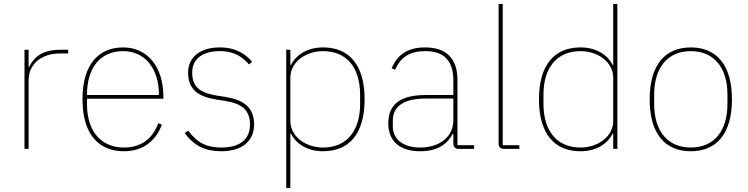

<svg xmlns="http://www.w3.org/2000/svg" viewBox="-20 -760 3816 980"><path d="M126 0V-349C126 -442 202 -487 284 -487H328V-506H287C194 -506 152 -466 129 -419H126V-506H105V0Z M613 12C710 12 776 -41 806 -124L788 -131C757 -49 698 -7 613 -7C493 -7 424 -93 424 -229V-256H814V-266C814 -421 731 -518 609 -518C479 -518 401 -426 401 -253C401 -78 481 12 613 12ZM609 -499C718 -499 791 -412 791 -279V-275H424V-277C424 -413 491 -499 609 -499Z M1110 12C1213 12 1277 -38 1277 -125C1277 -214 1220 -251 1132 -265L1088 -272C1002 -286 961 -315 961 -390C961 -461 1017 -499 1101 -499C1181 -499 1220 -466 1251 -431L1267 -445C1234 -482 1188 -518 1100 -518C1010 -518 940 -474 940 -389C940 -301 995 -266 1084 -252L1128 -245C1212 -232 1256 -200 1256 -124C1256 -49 1205 -7 1110 -7C1036 -7 987 -30 941 -93L923 -81C970 -15 1029 12 1110 12Z M1441 200H1462V-78H1465C1486 -34 1540 12 1629 12C1762 12 1841 -77 1841 -253C1841 -429 1762 -518 1629 -518C1540 -518 1486 -472 1465 -428H1462V-506H1441ZM1629 -7C1541 -7 1462 -62 1462 -143V-363C1462 -444 1541 -499 1629 -499C1750 -499 1818 -414 1818 -277V-229C1818 -92 1750 -7 1629 -7Z M2400 0V-19H2315V-352C2315 -459 2260 -518 2150 -518C2056 -518 2007 -477 1979 -412L1997 -404C2025 -470 2074 -499 2150 -499C2244 -499 2294 -453 2294 -349V-275H2152C2007 -275 1962 -214 1962 -130C1962 -39 2021 12 2125 12C2218 12 2266 -29 2291 -77H2294V-29C2294 -9 2303 0 2323 0ZM2125 -7C2043 -7 1985 -45 1985 -115V-145C1985 -212 2034 -257 2153 -257H2294V-148C2294 -54 2215 -7 2125 -7Z M2631 0V-19H2546V-740H2525V-29C2525 -9 2534 0 2554 0Z M3110 0H3131V-740H3110V-428H3107C3086 -472 3032 -518 2943 -518C2810 -518 2731 -429 2731 -253C2731 -77 2810 12 2943 12C3032 12 3086 -34 3107 -78H3110ZM2943 -7C2822 -7 2754 -92 2754 -229V-277C2754 -414 2822 -499 2943 -499C3031 -499 3110 -444 3110 -363V-143C3110 -62 3031 -7 2943 -7Z M3506 12C3638 12 3716 -78 3716 -253C3716 -428 3638 -518 3506 -518C3374 -518 3296 -428 3296 -253C3296 -78 3374 12 3506 12ZM3506 -7C3386 -7 3319 -93 3319 -229V-277C3319 -413 3386 -499 3506 -499C3626 -499 3693 -413 3693 -277V-229C3693 -93 3626 -7 3506 -7Z"/></svg>

Font: IBM Plex Arabic Thin
Style: Regular
Weight: 100
Designer: Mike Abbink, Paul van der Laan, Pieter van Rosmalen, Wael Morcos, Khajak Apelian
Foundry: Bold Monday
Version: Version 1.0